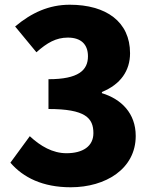

<svg xmlns="http://www.w3.org/2000/svg" viewBox="-20 -738 649 812"><path d="M279 54C427 54 554 -24 554 -163C554 -259 493 -319 411 -344V-349C490 -381 530 -439 530 -513C530 -646 429 -718 275 -718C187 -718 113 -684 44 -626L134 -517C179 -557 217 -579 267 -579C322 -579 352 -551 352 -500C352 -441 312 -403 185 -403V-277C341 -277 375 -239 375 -175C375 -119 330 -90 261 -90C203 -90 151 -120 106 -162L24 -50C78 13 161 54 279 54Z"/></svg>

Font: コーポレート・ロゴ ver3 Bold
Style: Regular
Weight: 700
Designer: [KANA_main] LOGOTYPE.JP [Source Han Sans] Ryoko NISHIZUKA 西塚涼子 (kana, bopomofo & ideographs); Paul D. Hunt (Latin, Greek
Version: Version 12.001;FEAKit 1.0